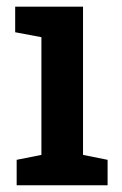

<svg xmlns="http://www.w3.org/2000/svg" viewBox="-20 -548 361 568"><path d="M29.3 0V-75.2L102.5 -89.8V-438L24.9 -452.6V-528.3H225.6V-89.8L298.3 -75.2V0Z"/></svg>

Font: Roboto Slab LO Medium
Style: Regular
Weight: 500
Designer: Google
Version: Version 2.000